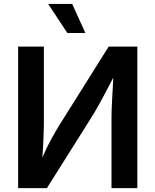

<svg xmlns="http://www.w3.org/2000/svg" viewBox="-20 -967 799 987"><path d="M686 0H553.2V-361.3Q553.2 -391.6 555.9 -446.3Q558.6 -501 562.5 -568.4Q538.1 -521 519.5 -485.8Q501 -450.7 484.1 -420.9Q467.3 -391.1 448.2 -360.8L221.2 0H73.2V-727.5H205.6V-345.7Q205.6 -312.5 203.6 -261.2Q201.7 -210 197.8 -157.2Q221.7 -211.9 244.6 -253.7Q267.6 -295.4 287.1 -326.7L538.6 -727.5H686ZM326.2 -797.4 227.5 -946.8H351.1L418.9 -797.4Z"/></svg>

Font: Inter-SemiBold
Style: Regular
Weight: 600
Designer: Rasmus Andersson
Foundry: rsms
Version: Version 4.000;git-a52131595